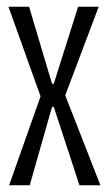

<svg xmlns="http://www.w3.org/2000/svg" viewBox="-20 -548 322 568"><path d="M7 0 100 -263 5 -528H66L134 -300H139L211 -528H272L173 -266L277 0H215L139 -232H134L68 0Z"/></svg>

Font: Bricolage Grotesque 96pt Condensed ExtraLight
Style: Regular
Weight: 200
Width: 3
Designer: Mathieu Triay
Foundry: Atelier Triay
Version: Version 1.001; ttfautohint (v1.8.4.7-5d5b);gftools[0.9.33.de